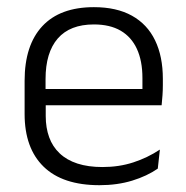

<svg xmlns="http://www.w3.org/2000/svg" viewBox="-20 -520 532 550"><path d="M265 10.5Q159.5 10.5 105 -42.5Q50.5 -95.5 50.5 -193.5V-288.5Q50.5 -390.5 101.2 -445Q152 -499.5 249 -499.5Q314 -499.5 358 -475Q402 -450.5 424.2 -404.5Q446.5 -358.5 446.5 -294V-276.5Q446.5 -262 445.5 -247.5Q444.5 -233 443 -218.5H387Q388 -240.5 388 -260.2Q388 -280 388 -296.5Q388 -345.5 372.2 -379.8Q356.5 -414 325.8 -432Q295 -450 249 -450Q180.5 -450 145.5 -409.8Q110.5 -369.5 110.5 -293.5V-246L111 -238V-187.5Q111 -154 120.8 -127Q130.5 -100 150.8 -80.8Q171 -61.5 201.8 -51.5Q232.5 -41.5 273.5 -41.5Q321 -41.5 361.8 -54.8Q402.5 -68 438 -91.5L432 -37Q401 -15.5 358.5 -2.5Q316 10.5 265 10.5ZM82 -218.5V-265H429.5V-218.5Z"/></svg>

Font: Anek Gurmukhi Light
Style: Regular
Weight: 300
Designer: Sarang Kulkarni (Gurmukhi), Yesha Goshar (Latin)
Foundry: Ek Type
Version: Version 1.003